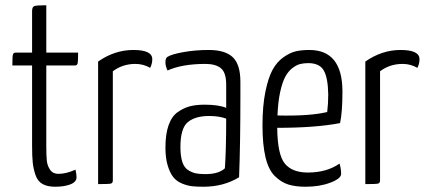

<svg xmlns="http://www.w3.org/2000/svg" viewBox="-20 -700 1629 730"><path d="M102 -451H27Q27 -484 29 -492Q31 -500 40 -500H102V-658Q102 -674 111 -677Q120 -680 156 -680V-500H277Q277 -467 275 -459Q273 -451 265 -451H156V-144Q156 -108 158 -89Q160 -70 170.5 -54.5Q181 -39 202 -39Q232 -39 267 -55Q271 -39 271 -26Q271 -8 247.5 1Q224 10 190 10Q160 10 141.5 -0.5Q123 -11 115 -34.5Q107 -58 104.5 -81.5Q102 -105 102 -145Z M353 -466Q416 -510 487 -510Q559 -510 559 -475Q559 -458 551 -442Q525 -457 495 -457Q446 -457 409 -429V-14Q409 -4 401.5 -2Q394 0 353 0Z M609 -464Q609 -479 617 -484Q633 -494 678 -502Q723 -510 774 -510Q836 -510 865 -482.5Q894 -455 894 -389V-329Q894 -156 889 -26Q830 10 753 10Q728 10 710 8Q692 6 671.5 -2.5Q651 -11 638.5 -27Q626 -43 617.5 -71Q609 -99 609 -139Q609 -190 621 -224Q633 -258 656 -274Q679 -290 702.5 -296Q726 -302 758 -302Q811 -302 840 -290V-378Q840 -424 820 -440.5Q800 -457 761 -457Q673 -457 617 -432Q609 -448 609 -464ZM840 -249Q813 -259 775 -259Q723 -259 694.5 -236Q666 -213 666 -141Q666 -107 673 -85Q680 -63 695 -53.5Q710 -44 724 -41Q738 -38 761 -38Q811 -38 835 -60Q840 -130 840 -249Z M1150 -44Q1222 -44 1271 -78Q1277 -58 1277 -39Q1277 -21 1236 -5.5Q1195 10 1142 10Q1103 10 1076 1.5Q1049 -7 1025 -30.5Q1001 -54 989.5 -102Q978 -150 978 -223Q978 -297 989 -351Q1000 -405 1016.5 -435Q1033 -465 1058 -482.5Q1083 -500 1105 -505Q1127 -510 1156 -510Q1282 -510 1282 -352Q1282 -274 1273 -232Q1180 -214 1034 -214Q1035 -112 1063 -78Q1091 -44 1150 -44ZM1152 -460Q1135 -460 1121 -456.5Q1107 -453 1091 -440.5Q1075 -428 1064 -407Q1053 -386 1045 -349Q1037 -312 1035 -261Q1156 -258 1224 -274Q1228 -306 1228 -341Q1227 -404 1211 -432Q1195 -460 1152 -460Z M1369 -466Q1432 -510 1503 -510Q1575 -510 1575 -475Q1575 -458 1567 -442Q1541 -457 1511 -457Q1462 -457 1425 -429V-14Q1425 -4 1417.5 -2Q1410 0 1369 0Z"/></svg>

Font: Yanone Kaffeesatz Light
Style: Regular
Weight: 300
Designer: Yanone (Cyrillic: Daniel Pouzeot)
Foundry: Yanone
Version: Version 1.003;PS 001.003;hotconv 1.0.88;makeotf.lib2.5.64775